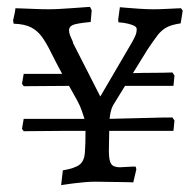

<svg xmlns="http://www.w3.org/2000/svg" viewBox="-20 -529 572 559"><path d="M158 10 163 -33Q198 -39 211.5 -49.5Q225 -60 227 -83Q229 -106 229 -148Q199 -148 169 -148Q139 -148 109 -147.5Q79 -147 49 -147L44 -154L49 -183H226Q222 -196 217.5 -208.5Q213 -221 205 -236L181 -279Q148 -279 115 -278.5Q82 -278 49 -278L44 -285L49 -314H161Q142 -349 129 -375.5Q116 -402 103 -420.5Q90 -439 71 -449Q52 -459 20 -460Q19 -462 19 -464.5Q19 -467 18 -469Q20 -478 22 -487Q24 -496 25 -505Q25 -505 41 -504.5Q57 -504 80 -503Q103 -502 122 -502Q137 -502 153.5 -503Q170 -504 185.5 -505Q201 -506 214 -507Q227 -508 234.5 -508.5Q242 -509 242 -509L247 -499L244 -465Q202 -461 191.5 -456Q181 -451 181 -441Q181 -434 184 -426Q187 -418 193 -405Q193 -405 192.5 -405Q192 -405 192 -405L272 -248L365 -407Q370 -416 374 -425Q378 -434 378 -444Q378 -450 371.5 -453.5Q365 -457 353 -460Q341 -463 325 -464Q325 -466 324.5 -468Q324 -470 324 -471L329 -508Q329 -508 346 -506.5Q363 -505 386 -503.5Q409 -502 427 -502Q444 -502 462.5 -503Q481 -504 494 -504.5Q507 -505 507 -505L512 -498L506 -461Q479 -457 464.5 -449Q450 -441 438.5 -426Q427 -411 409 -384L367 -316Q396 -317 425 -317Q454 -317 482 -318L488 -309L485 -279H344L309 -222Q305 -215 302.5 -204Q300 -193 299 -183Q330 -184 360.5 -184.5Q391 -185 421.5 -186Q452 -187 482 -187L488 -178L485 -148H298Q298 -134 297.5 -119Q297 -104 297 -90Q297 -62 303.5 -52Q310 -42 329 -42Q334 -42 338.5 -42.5Q343 -43 348 -43Q359 -44 367 -44Q375 -44 375 -44L377 -36L368 2Q368 2 356.5 1.5Q345 1 327.5 1Q310 1 291 0.5Q272 0 258 0Q243 0 225.5 1.5Q208 3 193 5Q178 7 168 8.5Q158 10 158 10Z"/></svg>

Font: Alegreya
Style: Regular
Weight: 400
Designer: Juan Pablo del Peral
Foundry: Huerta Tipografica
Version: Version 2.009